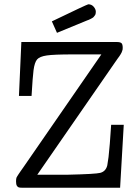

<svg xmlns="http://www.w3.org/2000/svg" viewBox="-20 -880 651 900"><path d="M55.2 -29.8Q55.2 -34.7 55.7 -39.3Q56.2 -43.9 57.1 -46.9Q58.1 -49.8 61.5 -54.9Q64.9 -60.1 67.4 -64Q69.8 -67.9 76.9 -77.9Q84 -87.9 89.8 -96.2L455.1 -625H321.8Q232.9 -625 199.5 -620.1Q166 -615.2 154.1 -601.6Q142.1 -587.9 137.2 -550.8Q133.3 -522 127.9 -430.2H68.8L80.1 -683.1H526.9Q543 -683.1 549.1 -678Q555.2 -672.9 555.2 -655.8Q555.2 -650.9 554.7 -647.9Q554.2 -645 552.5 -640.6Q550.8 -636.2 549.8 -633.5Q548.8 -630.9 545.4 -625.5Q542 -620.1 539.6 -616.5Q537.1 -612.8 530.5 -604Q523.9 -595.2 520 -588.9L154.8 -61H297.9Q428.7 -64 450.2 -69.8Q476.1 -76.7 482.9 -105Q484.9 -114.7 488.8 -144Q494.6 -192.9 501 -294.9H560.1L543 0H85Q73.7 0 68.4 -1.5Q63 -2.9 59.1 -9.3Q55.2 -15.6 55.2 -29.8ZM223.1 -779.8Q387.2 -858.9 394 -859.9Q409.2 -859.9 419.2 -848.4Q429.2 -836.9 429.2 -824.2Q429.2 -819.3 428 -814.7Q426.8 -810.1 423.8 -806.6Q420.9 -803.2 418.9 -800.5Q417 -797.9 411.4 -794.9Q405.8 -792 404.3 -791Q402.8 -790 396 -787.1Q389.2 -784.2 388.2 -784.2Q266.1 -733.4 247.1 -726.1Z"/></svg>

Font: CMU Concrete
Style: Roman
Weight: 500
Version: Version 0.7.0